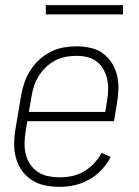

<svg xmlns="http://www.w3.org/2000/svg" viewBox="-20 -718 540 746"><path d="M212 8Q183 8 155.5 2.5Q128 -3 105 -17.5Q82 -32 66 -54Q50 -76 42.5 -102.5Q35 -129 35 -158Q35 -187 40 -216L62 -346Q66 -371 74.5 -396Q83 -421 97.5 -444Q112 -467 132 -485.5Q152 -504 176.5 -516.5Q201 -529 226.5 -533.5Q252 -538 278 -538Q305 -538 332 -532Q359 -526 380 -510.5Q401 -495 415 -472.5Q429 -450 435 -424Q441 -398 440 -370Q439 -342 434 -314L423 -247H86L80 -210Q76 -187 75.5 -163.5Q75 -140 80 -119Q85 -98 97 -80Q109 -62 127 -50Q145 -38 167 -33.5Q189 -29 212 -29Q236 -29 260 -34Q284 -39 305.5 -51.5Q327 -64 345 -83Q363 -102 375 -124L410 -108Q396 -81 374.5 -58Q353 -35 326 -20Q299 -5 270 1.5Q241 8 212 8ZM92 -283H389L395 -320Q399 -342 400 -364.5Q401 -387 397 -407.5Q393 -428 383 -446.5Q373 -465 357 -478Q341 -491 320 -496Q299 -501 277 -501Q256 -501 234.5 -497Q213 -493 193.5 -482.5Q174 -472 157.5 -456Q141 -440 129.5 -421Q118 -402 111.5 -381.5Q105 -361 102 -340ZM158 -662V-698H458V-662Z"/></svg>

Font: iosevka_custom_sans_ss08 XLt
Style: Italic
Weight: 200
Italic angle: -10°
Designer: Belleve Invis
Foundry: Belleve Invis
Version: Version 10.3.0; ttfautohint (v1.8.3)